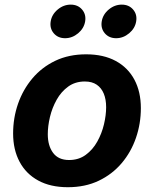

<svg xmlns="http://www.w3.org/2000/svg" viewBox="-20 -783 654 814"><path d="M267.8 10.7Q194 10.7 142.2 -17.6Q90.3 -45.8 63 -97.2Q35.6 -148.5 35.6 -217.2Q35.6 -283 56.5 -343.2Q77.5 -403.4 117.4 -450.7Q157.3 -498 214.6 -525.4Q272 -552.7 345.1 -552.7Q418.6 -552.7 470.6 -524.6Q522.5 -496.5 549.9 -445.1Q577.2 -393.8 577.2 -324.6Q577.2 -258.7 556.4 -198.5Q535.7 -138.2 495.7 -91.1Q455.7 -43.9 398.3 -16.6Q341 10.7 267.8 10.7ZM272.9 -104.6Q313.8 -104.6 343.5 -126.5Q373.3 -148.3 392.4 -182.7Q411.6 -217.1 420.8 -256Q430 -294.9 430 -328.7Q430 -361.5 420 -385.9Q410 -410.3 390.1 -423.9Q370.2 -437.5 339.7 -437.5Q298.9 -437.5 269.1 -415.9Q239.3 -394.3 220.2 -360.1Q201 -325.8 191.8 -287.1Q182.6 -248.3 182.6 -214Q182.6 -165.1 205.1 -134.9Q227.6 -104.6 272.9 -104.6ZM472.4 -621Q442.2 -621 424.3 -641.9Q406.5 -662.8 411.3 -692.3Q416.1 -721.8 441 -742.6Q465.9 -763.4 496.2 -763.4Q526.4 -763.4 544.3 -742.6Q562.2 -721.8 557.3 -692.3Q552.5 -662.8 527.5 -641.9Q502.6 -621 472.4 -621ZM256 -621Q225.8 -621 207.9 -641.9Q190.1 -662.8 194.9 -692.3Q199.7 -721.8 224.6 -742.6Q249.5 -763.4 279.8 -763.4Q310 -763.4 327.9 -742.6Q345.8 -721.8 341 -692.3Q336.1 -662.8 311.2 -641.9Q286.2 -621 256 -621Z"/></svg>

Font: Adwaita Sans
Style: Italic
Weight: 400
Italic angle: -9.39999°
Designer: Rasmus Andersson
Foundry: rsms
Version: Version 4.001;git-9221beed3